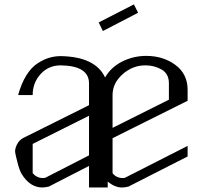

<svg xmlns="http://www.w3.org/2000/svg" viewBox="-20 -832 936 852"><path d="M574.2 -812.5 592.8 -775.4 436.5 -694.3 418 -732.4ZM375 0V-95.7L196.3 -3.9Q176.8 0 168 0Q112.3 0 75.2 -61.5Q66.4 -76.2 56.6 -114.7Q46.9 -153.3 46.9 -159.2Q46.9 -174.8 56.2 -192.4Q65.4 -210 83 -219.7L375 -365.2V-461.9Q375 -540 250 -542Q195.3 -542 160.2 -503.4Q125 -464.8 125 -410.2H60.5Q74.2 -460.9 96.7 -497.1Q119.1 -533.2 146.5 -550.8Q173.8 -568.4 198.7 -575.7Q223.6 -583 250 -583Q403.3 -580.1 446.3 -488.3Q472.7 -534.2 522.5 -559.1Q572.3 -584 628.9 -584Q704.1 -584 758.3 -543.9Q812.5 -503.9 812.5 -433.6V-384.8L479.5 -218.8V-63.5Q496.1 -42 524.4 -42Q531.2 -42 534.2 -43L812.5 -184.6V-137.7L549.8 -3.9Q532.2 0 521.5 0Q489.3 0 458 -26.4V0ZM479.5 -264.6 729.5 -389.6V-461.9Q729.5 -504.9 697.3 -523.4Q665 -542 625 -542Q568.4 -542 523.9 -502.4Q479.5 -462.9 479.5 -410.2ZM375 -142.6V-318.4L125 -193.4V-63.5Q143.6 -42 169.9 -42Q176.8 -42 180.7 -43Z"/></svg>

Font: wanta
Style: Medium
Weight: 500
Version: Version 0.91